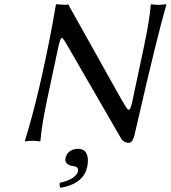

<svg xmlns="http://www.w3.org/2000/svg" viewBox="-20 -668 809 911"><path d="M350.1 38.1Q391.6 38.1 396.5 83.5Q398.4 102.1 393.6 124Q377.9 197.3 286.1 219.2Q276.4 221.7 266.6 223.1Q260.7 214.4 263.7 199.2Q328.6 185.5 346.7 153.8Q349.1 149.4 350.1 146Q354.5 124.5 330.6 120.6Q327.1 120.1 324.7 120.1Q285.6 112.8 290.5 83Q291 81.5 291 81.1Q297.4 51.3 330.1 41Q340.3 38.1 350.1 38.1ZM245.1 -645 247.6 -647.9Q252.4 -647.9 289.1 -645L303.7 -647L552.2 -203.1Q581.1 -151.9 587.4 -147.9Q595.2 -144 601.1 -161.1Q603.5 -168.5 606 -178.2L662.6 -444.8Q689.9 -573.7 695.3 -645L697.8 -647.9Q715.8 -645 731.9 -645Q749.5 -645 767.6 -647.9L769 -645Q723.1 -483.9 636.7 -107.4Q625.5 -59.6 616.7 -21Q607.4 9.3 590.8 9.8Q565.4 8.8 552.7 -14.2L297.9 -455.1Q279.3 -488.3 272.9 -488.3Q265.6 -486.3 255.4 -439L204.6 -200.2Q177.2 -71.3 171.9 0L169.4 2.9Q151.4 0 134.8 0Q117.2 0 99.1 2.9L98.1 0Q165.5 -215.3 229 -553.7Q238.3 -603.5 245.1 -645Z"/></svg>

Font: Linux Biolinum Slanted O
Style: Slanted
Weight: 400
Designer: Philipp H. Poll
Foundry: Philipp H. Poll
Version: Version 1.0.4